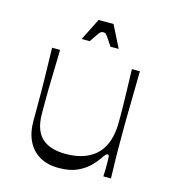

<svg xmlns="http://www.w3.org/2000/svg" viewBox="-101 -736 751 835"><g transform="rotate(15 274.0 -318.5)"><path d="M238.4 14.9Q187.6 14.9 152.4 -5.8Q117.1 -26.4 98.7 -64.1Q80.3 -101.7 80.3 -150.4Q80.3 -195 80.3 -227Q80.3 -259 80.2 -285Q80.1 -311 79.6 -337.9Q79.1 -364.9 78.2 -398.9Q77.3 -433 76.3 -482.9H112.3Q111.3 -433.7 110.4 -400.7Q109.4 -367.7 108.9 -343.4Q108.4 -319.1 108 -298.3Q107.6 -277.4 107.6 -253.6Q107.6 -229.7 107.6 -196.3Q107.6 -152.6 119.3 -123.9Q131 -95.2 151.4 -79.9Q171.9 -64.6 197.4 -58.2Q223 -51.9 251.6 -51.9Q300.7 -51.9 336.6 -65.5Q372.6 -79.2 395.6 -104.3Q418.6 -129.4 429.4 -165Q440.3 -200.6 440.3 -244.3Q440.3 -267.9 440.3 -285.6Q440.3 -303.4 439.8 -325.9Q439.3 -348.4 438.4 -385.3Q437.4 -422.1 435.6 -482.9H471.6Q470.7 -411.3 469.8 -363.8Q468.9 -316.3 468.4 -285.7Q468 -255.1 467.9 -235Q467.9 -214.9 467.9 -199.2Q467.9 -183.6 467.9 -165.9Q467.9 -141.6 467.9 -123.6Q467.9 -105.6 468.4 -88.6Q468.9 -71.6 469.4 -50.7Q469.9 -29.9 470.7 0H436.4Q437.6 -17.3 437.6 -30.2Q437.7 -43.1 437.7 -52.7Q437.7 -80.4 436.7 -88.9Q435.7 -97.4 430.4 -97.4Q425.4 -97.4 421 -92.6Q416.6 -87.9 405.1 -71.3Q395 -56.3 374.6 -35.8Q354.1 -15.3 321.1 -0.2Q288 14.9 238.4 14.9ZM190.6 -552.9 240.3 -651.7H307.7L357.4 -552.9H320.4Q303 -579.1 295.4 -590.2Q287.7 -601.3 284 -603.4Q280.3 -605.4 274 -605.4Q268.7 -605.4 264.5 -603.4Q260.3 -601.3 252.5 -590.2Q244.7 -579.1 226.9 -552.9Z"/></g></svg>

Font: Ojuju ExtraLight
Style: Regular
Weight: 200
Designer: Chisaokwu Joboson, Mirko Velimirovic
Foundry: Udi Foundry
Version: Version 1.000